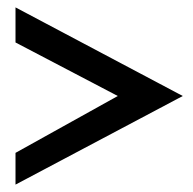

<svg xmlns="http://www.w3.org/2000/svg" viewBox="-20 -542 522 520"><path d="M22 -42 475 -282 22 -522V-427L299 -282L22 -128Z"/></svg>

Font: Charger Sport
Style: Bd
Weight: 700
Designer: Jasper
Foundry: Cannot Into Space Fonts
Version: Version 1.1